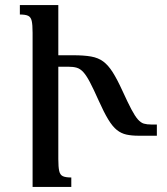

<svg xmlns="http://www.w3.org/2000/svg" viewBox="-20 -734 654 754"><path d="M201 -517H268Q310 -517 338 -512Q366 -507 385.5 -492.5Q405 -478 422.5 -450.5Q440 -423 461 -377Q482 -331 496 -304.5Q510 -278 521.5 -265Q533 -252 545 -248.5Q557 -245 575 -245H596V-201H524Q497 -201 476.5 -205.5Q456 -210 439 -223.5Q422 -237 405 -265Q388 -293 367 -340Q347 -385 333 -411.5Q319 -438 307 -451Q295 -464 281.5 -468Q268 -472 248 -472H201ZM209 -109Q209 -78 212.5 -62.5Q216 -47 227 -42Q238 -37 260 -37V0H108V-605Q108 -637 104.5 -652Q101 -667 90.5 -672Q80 -677 58 -677V-714H209Z"/></svg>

Font: Noto Serif Armenian
Style: Regular
Weight: 400
Designer: Monotype Design Team
Foundry: Monotype Imaging Inc.
Version: Version 2.007